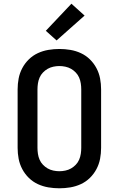

<svg xmlns="http://www.w3.org/2000/svg" viewBox="-20 -1007 640 1035"><path d="M300 8Q270 8 240.5 3Q211 -2 184 -14.5Q157 -27 135.5 -48Q114 -69 100 -95.5Q86 -122 80.5 -151Q75 -180 75 -210V-525Q75 -555 80.5 -584Q86 -613 100 -639.5Q114 -666 135.5 -687Q157 -708 184 -720.5Q211 -733 240.5 -738Q270 -743 300 -743Q330 -743 359.5 -738Q389 -733 416 -720.5Q443 -708 464.5 -687Q486 -666 500 -639.5Q514 -613 519.5 -584Q525 -555 525 -525V-210Q525 -180 519.5 -151Q514 -122 500 -95.5Q486 -69 464.5 -48Q443 -27 416 -14.5Q389 -2 359.5 3Q330 8 300 8ZM300 -84Q316 -84 332.5 -87.5Q349 -91 363 -99Q377 -107 388.5 -119Q400 -131 406.5 -146Q413 -161 415.5 -177.5Q418 -194 418 -210V-525Q418 -541 415.5 -557.5Q413 -574 406.5 -589Q400 -604 388.5 -616Q377 -628 363 -636Q349 -644 332.5 -647.5Q316 -651 300 -651Q284 -651 267.5 -647.5Q251 -644 237 -636Q223 -628 211.5 -616Q200 -604 193.5 -589Q187 -574 184.5 -557.5Q182 -541 182 -525V-210Q182 -194 184.5 -177.5Q187 -161 193.5 -146Q200 -131 211.5 -119Q223 -107 237 -99Q251 -91 267.5 -87.5Q284 -84 300 -84ZM285 -789 227 -841 365 -987 436 -923Z"/></svg>

Font: Iosevka Semibold Extended
Style: Regular
Weight: 600
Width: 7
Monospace: yes
Designer: Belleve Invis
Foundry: Belleve Invis
Version: Version 32.5.0; ttfautohint (v1.8.4)